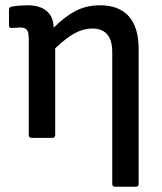

<svg xmlns="http://www.w3.org/2000/svg" viewBox="-20 -522 615 727"><path d="M100 0Q89 0 89 -11V-371Q89 -401 81.5 -409.5Q74 -418 55 -418Q49 -418 41 -417Q33 -416 25 -416Q14 -415 14 -426V-486Q14 -495 25 -497Q40 -500 56.5 -501Q73 -502 85 -502Q132 -502 157.5 -479.5Q183 -457 183 -417Q226 -460 267 -481Q308 -502 359 -502Q430 -502 467.5 -460.5Q505 -419 505 -336V174Q505 185 495 185H416Q405 185 405 174V-325Q405 -414 329 -414Q296 -414 263.5 -396.5Q231 -379 189 -339V-11Q189 0 178 0Z"/></svg>

Font: Sofia Sans SemiBold
Style: Regular
Weight: 600
Designer: Botio Nikoltchev, Ani Petrova
Foundry: lettersoup
Version: Version 4.101; ttfautohint (v1.8.4.7-5d5b)